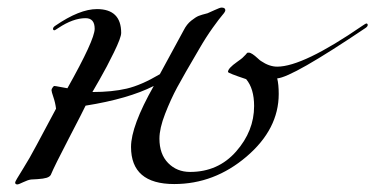

<svg xmlns="http://www.w3.org/2000/svg" viewBox="-20 -472 991 507"><path d="M326 -84Q326 -139 386 -245Q319 -211 206 -193Q200 -180 162 -107Q124 -34 114 -10Q111 -5 103 -2.5Q95 0 79.5 1Q64 2 62 2Q54 3 41.5 9Q29 15 26 15Q20 15 20 10Q20 8 25 -0.5Q30 -9 40 -25Q50 -41 58 -55Q62 -61 128 -185Q126 -201 121 -215.5Q116 -230 116 -234Q116 -237 119 -241Q122 -245 123 -245Q126 -245 138.5 -242.5Q151 -240 158 -239Q230 -367 230 -396Q230 -424 206 -424Q173 -424 134 -398Q125 -392 124 -392Q120 -392 120 -396Q120 -400 126 -404Q190 -448 236 -448Q300 -448 300 -385Q300 -373 281 -334Q262 -295 243 -262L224 -229Q276 -229 314.5 -238Q353 -247 402 -276L465 -392Q473 -408 485 -417.5Q497 -427 504.5 -430Q512 -433 528 -437Q533 -439 547 -445.5Q561 -452 565 -452Q575 -452 575 -445Q575 -441 567.5 -432.5Q560 -424 542 -399Q524 -374 505 -341Q465 -273 448 -241.5Q431 -210 416 -171.5Q401 -133 401 -106Q401 -65 424 -41.5Q447 -18 482 -18Q556 -18 603.5 -72Q651 -126 651 -192Q651 -238 630 -263Q582 -279 582 -282Q582 -287 588 -293.5Q594 -300 606 -308.5Q618 -317 620 -319Q623 -322 625.5 -324.5Q628 -327 629 -328Q630 -329 631 -330.5Q632 -332 633 -332.5Q634 -333 634.5 -333Q635 -333 637 -333Q641 -333 647 -329Q653 -325 660 -318.5Q667 -312 669 -311Q691 -296 712 -296Q780 -296 937 -404Q946 -410 947 -410Q951 -410 951 -406Q951 -402 945 -398Q752 -268 712 -265Q716 -249 716 -224Q716 -131 631 -58.5Q546 14 440 14Q326 14 326 -84Z"/></svg>

Font: Miama Nueva
Style: Medium
Weight: 400
Italic angle: -28°
Version: Version 1.0